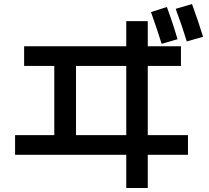

<svg xmlns="http://www.w3.org/2000/svg" viewBox="-20 -870 1040 955"><path d="M731 -810 810 -835Q840 -754 863 -675L784 -652Q762 -723 731 -810ZM854 -826 935 -850Q969 -757 990 -687L909 -664Q887 -737 854 -826ZM100 -640H608V-765H715V-640H880V-542H715V-198H915V-100H715V65H608V-100H55V-198H250V-542H100ZM358 -198H608V-542H358Z"/></svg>

Font: M PLUS 1p Medium
Style: Regular
Weight: 500
Version: Version 1.062